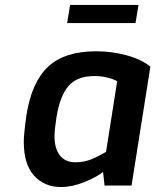

<svg xmlns="http://www.w3.org/2000/svg" viewBox="-20 -749 627 775"><path d="M76 -177Q76 -209 87 -286Q108 -418 174.5 -480Q241 -542 368 -542Q432 -542 492 -525.5Q552 -509 587 -480L511 0H402L396 -55Q370 -34 320.5 -14Q271 6 226 6Q160 6 118 -39.5Q76 -85 76 -177ZM408 -136 453 -421Q440 -429 415 -435.5Q390 -442 362 -442Q291 -442 256.5 -402Q222 -362 208 -276Q200 -225 200 -199Q200 -150 221.5 -122Q243 -94 284 -94Q318 -94 346 -105Q374 -116 408 -136ZM263 -729H539L527 -656H251Z"/></svg>

Font: Exo SemiBold
Style: Italic
Weight: 600
Italic angle: -9°
Designer: Natanael Gama
Foundry: Natanael Gama
Version: Version 1.500; ttfautohint (v1.6)